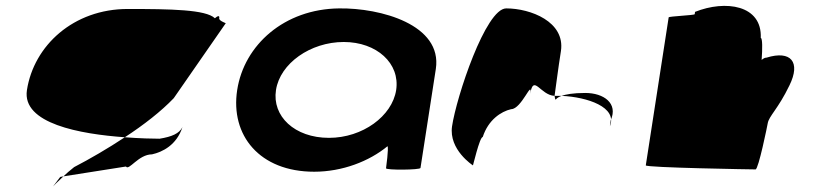

<svg xmlns="http://www.w3.org/2000/svg" viewBox="-20 -585 2893 663"><path d="M73 -274C55 -158 257 -122 411 -111C477 -154 537 -201 580 -246L759 -504C766 -504 735 -512 737 -522C739 -533 731 -530 722 -522C691 -552 570 -554 421 -554C234 -554 97 -428 73 -274ZM188 26C151 76 157 62 199 24ZM199 24 415 -10C425 6 458 -52 505 -52C541 -60 590 -84 610 -146C599 -124 574 -113 531 -106C508 -106 463 -107 411 -111C352 -72 290 -36 236 -8C221 4 208 15 199 24Z M799 -274C775 -118 876 8 1065 8C1162 8 1255 -28 1318 -80C1323 -76 1313 -4 1313 -4C1312 3 1431 2 1432 -5L1485 -347C1508 -500 1294 -558 1151 -556C962 -554 823 -430 799 -274ZM933 -274C947 -366 1052 -440 1167 -440C1281 -440 1362 -366 1348 -274C1334 -184 1232 -109 1116 -109C997 -109 919 -184 933 -274Z M1541 -149C1529 -68 1613 -14 1613 -14C1612 -6 1636 -112 1647 -112C1666 -171 1710 -200 1745 -208C1781 -208 1819 -314 1811 -261C1822 -331 1846 -256 1895 -254C1899 -281 1907 -346 1917 -409C1932 -510 1812 -556 1728 -556C1657 -556 1556 -250 1541 -149ZM1895 -254C1896 -246 1897 -242 1899 -241C1898 -237 1898 -246 1919 -254ZM1919 -254C2008 -250 2113 -215 2086 -149L2089 -170C2115 -228 2065 -264 2001 -264C1958 -264 1934 -259 1919 -254Z M2210 -14C2209 -6 2579 0 2589 0C2599 0 2630 -152 2631 -159C2635 -184 2667 -209 2706 -290C2746 -371 2711 -412 2627 -386C2621 -386 2616 -383 2610 -378C2613 -416 2613 -454 2607 -454C2612 -568 2485 -586 2380 -544L2379 -536C2377 -532 2290 -529 2289 -525Z"/></svg>

Font: Ampere
Style: SCExtIta
Weight: 400
Version: Version 1